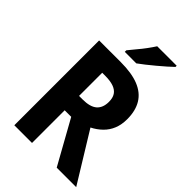

<svg xmlns="http://www.w3.org/2000/svg" viewBox="-270 -1038 1143 1143"><g transform="rotate(45 301.0 -467.0)"><path d="M263 -714Q355 -714 414 -690.5Q473 -667 502 -619.5Q531 -572 531 -501Q531 -455 516.5 -419Q502 -383 474.5 -356Q447 -329 411 -311L602 0H438L285 -275H230V0H81V-714ZM254 -591H230V-396H259Q323 -396 352 -421.5Q381 -447 381 -497Q381 -530 367.5 -550.5Q354 -571 326 -581Q298 -591 254 -591ZM514 -924Q500 -910 477 -890Q454 -870 428 -848Q402 -826 377 -806.5Q352 -787 334 -774H237V-787Q254 -809 275.5 -834Q297 -859 316.5 -885.5Q336 -912 350 -934H514Z"/></g></svg>

Font: Noto Sans Bengali SemiCondensed
Style: Bold
Weight: 700
Width: 4
Designer: Jelle Bosma - Monotype Design Team
Foundry: Monotype Imaging Inc.
Version: Version 2.003